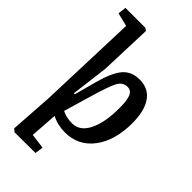

<svg xmlns="http://www.w3.org/2000/svg" viewBox="-299 -844 1146 1146"><g transform="rotate(45 274.0 -270.5)"><path d="M389.2 -524.9Q320.3 -524.9 281.5 -479.2Q242.7 -433.6 213.9 -326.2L176.8 -188L168.9 -189.9L198.2 -424.8L210 -755.9L193.8 -767.1H25.9L20 -714.8L105 -693.8L83 -62L64.9 210.9L83 226.1L258.8 225.1L266.1 172.9L170.9 160.2L183.1 -12.2Q232.9 14.2 296.9 14.2Q408.2 14.2 475.1 -74.5Q542 -163.1 542 -310.1Q542 -413.1 502.9 -469Q463.9 -524.9 389.2 -524.9ZM368.2 -442.9Q385.7 -442.9 397.2 -433.6Q408.7 -424.3 414.3 -405.5Q419.9 -386.7 421.9 -366.2Q423.8 -345.7 423.8 -315.9Q423.8 -198.2 388.7 -126.2Q353.5 -54.2 287.1 -54.2Q239.3 -54.2 202.1 -73.2L236.8 -191.9Q242.2 -210 252 -243.2Q286.1 -360.8 307.1 -401.9Q328.1 -442.9 368.2 -442.9Z"/></g></svg>

Font: Literata Book SemiBold
Style: Italic
Weight: 600
Italic angle: -3°
Designer: Latin by Veronika Burian and Jose Scaglione. Greek by Irene Vlachou. Cyrillic by Vera Evstafieva
Foundry: TypeTogether
Version: Version 1.003;PS 001.003;hotconv 1.0.88;makeotf.lib2.5.64775